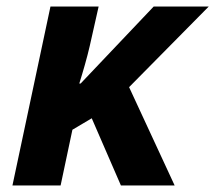

<svg xmlns="http://www.w3.org/2000/svg" viewBox="-20 -566 657 586"><path d="M18 0H165L201 -170L260 -205L349 0H513L374 -300L617 -546H449L226 -311H222C233 -346 246 -391 254 -426L281 -546H134Z"/></svg>

Font: Noto Sans
Style: Bold Italic
Weight: 700
Italic angle: -12°
Designer: Monotype Design Team
Foundry: Monotype Imaging Inc.
Version: Version 2.013